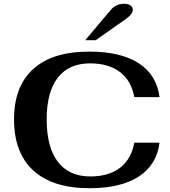

<svg xmlns="http://www.w3.org/2000/svg" viewBox="-20 -982 897 1012"><path d="M54 -353Q54 -527 155.5 -618.5Q257 -710 450 -710Q617 -710 711.5 -648.5Q806 -587 821 -470H688Q672 -557 612 -602.5Q552 -648 455 -648Q343 -648 284.5 -572.5Q226 -497 226 -353Q226 -206 285 -129Q344 -52 456 -52Q553 -52 612.5 -97.5Q672 -143 688 -230H821Q806 -113 711.5 -51.5Q617 10 452 10Q258 10 156 -83Q54 -176 54 -353ZM564 -930Q579 -947 596 -954.5Q613 -962 636 -962Q656 -962 668 -953Q680 -944 680 -930Q680 -907 638 -878L484 -770H429Z"/></svg>

Font: Fahkwang
Style: Bold
Weight: 700
Designer: Suppakit Chalermlarp | Katatrad Co.,Ltd.
Foundry: Cadson Demak Co.,Ltd.
Version: Version 1.000; ttfautohint (v1.6)